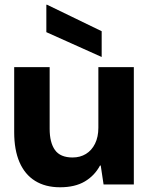

<svg xmlns="http://www.w3.org/2000/svg" viewBox="-20 -780 632 812"><path d="M234 12Q172 12 128.5 -15Q85 -42 62.5 -94Q40 -146 40 -221V-496H190V-235Q190 -177 212.5 -145.5Q235 -114 287 -114Q319 -114 343.5 -129Q368 -144 382 -172.5Q396 -201 396 -240V-496H546V0H418L406 -80H403Q380 -37 338.5 -12.5Q297 12 234 12ZM410 -539 176 -644V-760H179L410 -648Z"/></svg>

Font: DM Sans 36pt Black
Style: Regular
Weight: 900
Designer: Colophon Foundry, Jonny Pinhorn
Foundry: Colophon Foundry
Version: Version 4.004;gftools[0.9.30]